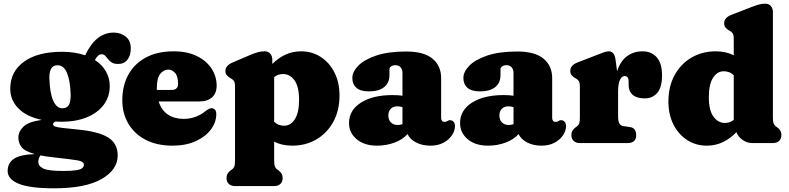

<svg xmlns="http://www.w3.org/2000/svg" viewBox="-20 -775 4276 1040"><path d="M400 -73.5Q514.5 -62.5 566 -30.2Q617.5 2 617.5 67.5Q617.5 144.5 530 194.8Q442.5 245 272.5 245Q142 245 81.8 220.5Q21.5 196 21.5 151Q21.5 108.5 54.8 85.5Q88 62.5 168.5 59.5Q114.5 44.5 97 22.2Q79.5 0 79.5 -30Q79.5 -62 107 -89Q134.5 -116 206.5 -125.5Q122.5 -143.5 79 -188.5Q35.5 -233.5 35.5 -294.5Q35.5 -386.5 109.5 -440.5Q183.5 -494.5 316 -494.5Q352.5 -494.5 383.8 -489.5Q415 -484.5 441.5 -475.5Q499 -598.5 596 -598.5Q634 -598.5 661.2 -576.5Q688.5 -554.5 688.5 -513Q688.5 -475 670.5 -451.8Q652.5 -428.5 619.5 -428.5Q598 -428.5 585.5 -436.5Q573 -444.5 565.2 -454.8Q557.5 -465 549.8 -473Q542 -481 529.5 -481Q510.5 -481 494 -450Q534 -424 554.2 -387.5Q574.5 -351 574.5 -310Q574.5 -251 541.8 -207.2Q509 -163.5 450.2 -139.5Q391.5 -115.5 312.5 -115.5Q295 -115.5 278 -116.5Q267.5 -109 267.5 -102.5Q267.5 -94 278.2 -89.8Q289 -85.5 317.8 -82.2Q346.5 -79 400 -73.5ZM291.5 -421.5Q266 -421.5 256 -401Q246 -380.5 247.5 -348.5Q250 -271.5 268.2 -230Q286.5 -188.5 317.5 -188.5Q344 -188.5 354 -208.2Q364 -228 362.5 -268Q360.5 -336 343.2 -378.8Q326 -421.5 291.5 -421.5ZM187.5 101.5Q187.5 124.5 214.5 137.8Q241.5 151 321.5 151Q369 151 393.2 147Q417.5 143 426 135.2Q434.5 127.5 434.5 117.5Q434.5 99.5 399.2 93.5Q364 87.5 271.5 77.5Q229.5 73 198 66.5L198.5 68Q195 71.5 191.2 81.5Q187.5 91.5 187.5 101.5Z M1153.5 -311Q1153.5 -270 1128.8 -247.8Q1104 -225.5 1059.5 -225.5H839.5Q854.5 -177.5 889.8 -154.2Q925 -131 975.5 -131Q1006 -131 1035.5 -141Q1065 -151 1089 -170Q1114.5 -190 1127 -189Q1136 -188.5 1143.8 -181.5Q1151.5 -174.5 1151.5 -157Q1151.5 -112.5 1122.2 -73.5Q1093 -34.5 1039.8 -10.2Q986.5 14 913.5 14Q831.5 14 770.5 -17Q709.5 -48 676 -103.8Q642.5 -159.5 642.5 -233Q642.5 -309.5 674.5 -369Q706.5 -428.5 768.8 -462.8Q831 -497 921.5 -497Q994 -497 1046 -471.5Q1098 -446 1125.8 -403.8Q1153.5 -361.5 1153.5 -311ZM829.5 -298.5Q829.5 -293 829.5 -288H910.5Q944.5 -288 944.5 -321.5Q944.5 -362 928.2 -380Q912 -398 891.5 -398Q866.5 -398 848 -375Q829.5 -352 829.5 -298.5Z M1455 -452V-428.5Q1488 -461.5 1526.8 -479.2Q1565.5 -497 1611 -497Q1670.5 -497 1717.5 -466.5Q1764.5 -436 1791.8 -382.2Q1819 -328.5 1819 -258Q1819 -176.5 1785.5 -115.2Q1752 -54 1694 -20Q1636 14 1563 14Q1507.5 14 1465 -7.5V91Q1465 116.5 1468.8 126Q1472.5 135.5 1479 141L1486 146Q1498 154 1504.5 164.5Q1511 175 1511 190Q1511 210 1498.5 221.5Q1486 233 1464 233H1254Q1232.5 233 1219.8 221.5Q1207 210 1207 190Q1207 175 1213.5 164.5Q1220 154 1232 146L1239 141Q1246 135.5 1249.5 126Q1253 116.5 1253 91V-305Q1253 -327.5 1247.5 -335.8Q1242 -344 1233 -349L1226 -353Q1215 -360 1208 -368.5Q1201 -377 1201 -391Q1201 -420 1241 -437L1337 -478Q1362 -488.5 1378.8 -492.8Q1395.5 -497 1414 -497Q1433 -497 1444 -484.2Q1455 -471.5 1455 -452ZM1513 -374Q1486 -374 1465 -357.5V-115.5Q1477.5 -103.5 1491 -98.8Q1504.5 -94 1519 -94Q1555 -94 1577.5 -130Q1600 -166 1600 -234Q1600 -306 1575 -340Q1550 -374 1513 -374Z M1870.5 -108Q1870.5 -178 1935 -219Q1999.5 -260 2105.5 -260Q2136.5 -260 2160 -256.5V-380Q2160 -399 2149.8 -410.5Q2139.5 -422 2122 -422Q2109 -422 2099.2 -415.8Q2089.5 -409.5 2089.5 -399V-368Q2089.5 -326 2060.8 -303Q2032 -280 1978.5 -280Q1933 -280 1910.8 -299.2Q1888.5 -318.5 1888.5 -353Q1888.5 -386 1920.5 -419Q1952.5 -452 2017.5 -474Q2082.5 -496 2180.5 -496Q2276 -496 2322.8 -457.2Q2369.5 -418.5 2369.5 -351.5V-135Q2369.5 -127.5 2373.8 -121.2Q2378 -115 2388.5 -115Q2394.5 -115 2398 -116.5Q2401.5 -118 2404.5 -120Q2410.5 -124 2416.5 -124Q2430 -124 2437.2 -114.8Q2444.5 -105.5 2444.5 -92Q2444.5 -67 2428.2 -42.5Q2412 -18 2382.2 -2Q2352.5 14 2311.5 14Q2267.5 14 2234 -3.2Q2200.5 -20.5 2187.5 -49Q2161.5 -19 2116.8 -2.5Q2072 14 2022.5 14Q1953 14 1911.8 -21Q1870.5 -56 1870.5 -108ZM2083.5 -150Q2083.5 -126 2097.2 -112Q2111 -98 2134 -98Q2147.5 -98 2160 -102.5V-194.5Q2147 -199 2131 -199Q2109.5 -199 2096.5 -185.5Q2083.5 -172 2083.5 -150Z M2472 -108Q2472 -178 2536.5 -219Q2601 -260 2707 -260Q2738 -260 2761.5 -256.5V-380Q2761.5 -399 2751.2 -410.5Q2741 -422 2723.5 -422Q2710.5 -422 2700.8 -415.8Q2691 -409.5 2691 -399V-368Q2691 -326 2662.2 -303Q2633.5 -280 2580 -280Q2534.5 -280 2512.2 -299.2Q2490 -318.5 2490 -353Q2490 -386 2522 -419Q2554 -452 2619 -474Q2684 -496 2782 -496Q2877.5 -496 2924.2 -457.2Q2971 -418.5 2971 -351.5V-135Q2971 -127.5 2975.2 -121.2Q2979.5 -115 2990 -115Q2996 -115 2999.5 -116.5Q3003 -118 3006 -120Q3012 -124 3018 -124Q3031.5 -124 3038.8 -114.8Q3046 -105.5 3046 -92Q3046 -67 3029.8 -42.5Q3013.5 -18 2983.8 -2Q2954 14 2913 14Q2869 14 2835.5 -3.2Q2802 -20.5 2789 -49Q2763 -19 2718.2 -2.5Q2673.5 14 2624 14Q2554.5 14 2513.2 -21Q2472 -56 2472 -108ZM2685 -150Q2685 -126 2698.8 -112Q2712.5 -98 2735.5 -98Q2749 -98 2761.5 -102.5V-194.5Q2748.5 -199 2732.5 -199Q2711 -199 2698 -185.5Q2685 -172 2685 -150Z M3315 -446 3322.5 -389.5Q3341 -445 3377 -471Q3413 -497 3460 -497Q3509 -497 3537.5 -464.5Q3566 -432 3566 -367Q3566 -302 3540.2 -272Q3514.5 -242 3472.5 -242Q3429 -242 3407 -261.5Q3385 -281 3385 -314.5V-336Q3385 -363 3363 -363Q3348 -363 3338 -342Q3328 -321 3328 -279V-142Q3328 -96 3356 -92L3391 -87Q3410 -84.5 3418 -72.5Q3426 -60.5 3426 -43Q3426 0 3379 0H3122Q3100.5 0 3087.8 -11.5Q3075 -23 3075 -43Q3075 -58 3081.5 -68.2Q3088 -78.5 3100 -87L3107 -92Q3114 -97 3117.5 -106.8Q3121 -116.5 3121 -142V-305Q3121 -327.5 3115.5 -335.8Q3110 -344 3101 -349L3094 -353Q3083 -359.5 3076 -368.2Q3069 -377 3069 -391Q3069 -421.5 3109 -437L3215 -478Q3237 -486.5 3251.8 -491.8Q3266.5 -497 3278 -497Q3293 -497 3302.2 -486Q3311.5 -475 3315 -446Z M3600.5 -225Q3600.5 -306.5 3634 -367.8Q3667.5 -429 3725.5 -463Q3783.5 -497 3856.5 -497Q3912 -497 3954.5 -475.5V-563Q3954.5 -585.5 3949 -593.8Q3943.5 -602 3934.5 -607L3927.5 -611Q3916.5 -617.5 3909.5 -626.2Q3902.5 -635 3902.5 -649Q3902.5 -679.5 3942.5 -695L4048.5 -736Q4074 -746 4090.5 -750.5Q4107 -755 4125.5 -755Q4144.5 -755 4155.5 -742.2Q4166.5 -729.5 4166.5 -710V-142Q4166.5 -116.5 4170.2 -107Q4174 -97.5 4180.5 -92L4187.5 -87Q4199.5 -79 4206 -68.5Q4212.5 -58 4212.5 -43Q4212.5 -23 4200 -11.5Q4187.5 0 4165.5 0H4055.5Q4026.5 0 4002.2 -17Q3978 -34 3969 -59Q3935 -24 3895.2 -5Q3855.5 14 3808.5 14Q3749 14 3702 -16.5Q3655 -47 3627.8 -100.8Q3600.5 -154.5 3600.5 -225ZM3819.5 -249Q3819.5 -177 3844.8 -143Q3870 -109 3906.5 -109Q3933.5 -109 3954.5 -125.5V-367.5Q3942 -379.5 3928.5 -384.2Q3915 -389 3900.5 -389Q3864.5 -389 3842 -353.2Q3819.5 -317.5 3819.5 -249Z"/></svg>

Font: Fraunces 9pt S100 Black
Style: Regular
Weight: 900
Version: Version 1.000; ttfautohint (v1.8.3)